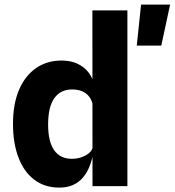

<svg xmlns="http://www.w3.org/2000/svg" viewBox="-20 -824 773 850"><path d="M242 6.5Q178 6.5 132 -28.2Q86 -63 61.8 -126.5Q37.5 -190 37.5 -275.5Q37.5 -364 64.5 -426.8Q91.5 -489.5 140 -522.8Q188.5 -556 252 -556Q293 -556 322.8 -542Q352.5 -528 371 -504.5Q389.5 -481 395.5 -453L413.5 -402L389 -366.5Q384 -385.5 372.2 -399.2Q360.5 -413 342.2 -420.5Q324 -428 299 -428Q248.5 -428 220.8 -389.8Q193 -351.5 193 -272.5Q193 -197 219.8 -159Q246.5 -121 297.5 -121Q322 -121 341.8 -128.2Q361.5 -135.5 374 -146.2Q386.5 -157 389 -167.5L395 -161L389 -128Q382 -98 370 -73.2Q358 -48.5 340.5 -30.8Q323 -13 298.8 -3.2Q274.5 6.5 242 6.5ZM389.5 0 389 -778H544V0ZM585.5 -622 604.5 -803.5H733L694 -622Z"/></svg>

Font: Spline Sans
Style: Regular
Weight: 400
Designer: Eben Sorkin, Mirko Velimirovic
Foundry: Sorkin Type
Version: Version 1.001